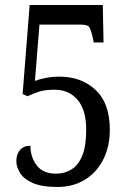

<svg xmlns="http://www.w3.org/2000/svg" viewBox="-20 -734 517 764"><path d="M208 10Q145 10 109 -6.5Q73 -23 59 -47Q45 -71 45 -93Q45 -120 59.5 -137Q74 -154 101 -154Q101 -109 126 -76Q151 -43 203 -43Q237 -43 264 -59.5Q291 -76 307 -114Q323 -152 323 -218Q323 -297 288.5 -337Q254 -377 197 -377Q158 -377 132.5 -368.5Q107 -360 90 -351L70 -360L98 -714H389L392 -565H353L348 -589Q342 -615 335.5 -625.5Q329 -636 303 -636H137L119 -412Q134 -418 160 -423.5Q186 -429 217 -429Q304 -429 360.5 -376Q417 -323 417 -218Q417 -151 391 -99.5Q365 -48 318 -19Q271 10 208 10Z"/></svg>

Font: Noto Serif Condensed
Style: Regular
Weight: 400
Width: 3
Designer: Monotype Design Team
Foundry: Monotype Imaging Inc.
Version: Version 2.013; ttfautohint (v1.8.4.7-5d5b)